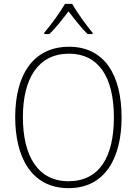

<svg xmlns="http://www.w3.org/2000/svg" viewBox="-20 -968 711 998"><path d="M355 -948H318C294 -906 243 -836 210 -798V-791H237C270 -823 308 -872 336 -909C365 -871 402 -824 435 -791H461V-798C432 -832 379 -905 355 -948ZM612 -358C612 -581 521 -725 339 -725C157 -725 59 -585 59 -359C59 -152 143 10 336 10C528 10 612 -149 612 -358ZM99 -359C99 -558 177 -689 339 -689C491 -689 572 -569 572 -358C572 -153 497 -26 336 -26C177 -26 99 -157 99 -359Z"/></svg>

Font: Noto Sans Lao SemiCondensed ExtraLight
Style: Regular
Weight: 200
Width: 4
Designer: Monotype Design Team
Foundry: Monotype Imaging Inc.
Version: Version 2.003